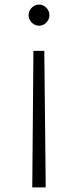

<svg xmlns="http://www.w3.org/2000/svg" viewBox="-20 -520 341 840"><path d="M151.2 -407.5Q132.5 -407.5 118.8 -421.2Q105 -435 105 -453.8Q105 -472.5 118.8 -486.2Q132.5 -500 151.2 -500Q168.8 -500 182.5 -486.2Q196.2 -472.5 196.2 -453.8Q196.2 -435 182.5 -421.2Q168.8 -407.5 151.2 -407.5ZM121.2 300 126.2 -297.5H173.8L180 300Z"/></svg>

Font: Now Light
Style: Regular
Weight: 300
Designer: Alfredo Marco Pradil
Foundry: Alfredo Marco Pradil
Version: Version 1.002;PS 001.002;hotconv 1.0.88;makeotf.lib2.5.64775